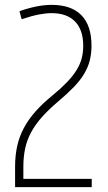

<svg xmlns="http://www.w3.org/2000/svg" viewBox="-20 -769 445 789"><path d="M42 -84Q42 -129 50.5 -168Q59 -207 77.5 -242Q96 -277 125.5 -310.5Q155 -344 197 -378Q231 -406 255 -431Q279 -456 294 -480Q309 -504 315.5 -528.5Q322 -553 322 -581Q322 -646 288.5 -680.5Q255 -715 192 -715Q169 -715 140 -709.5Q111 -704 69 -690L60 -723Q134 -749 192 -749Q273 -749 314.5 -706.5Q356 -664 356 -581Q356 -549 349 -521Q342 -493 326 -466Q310 -439 283.5 -411.5Q257 -384 219 -352Q179 -318 152 -287.5Q125 -257 108 -225.5Q91 -194 83.5 -159.5Q76 -125 76 -84V-34H357V0H42Z"/></svg>

Font: Encode Sans Compressed
Style: Thin
Weight: 100
Designer: Pablo Impallari, Andres Torresi
Foundry: Pablo Impallari, Andres Torresi
Version: Version 1.000; ttfautohint (v1.00) -l 8 -r 50 -G 200 -x 14 -